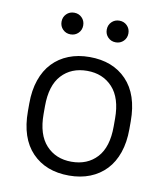

<svg xmlns="http://www.w3.org/2000/svg" viewBox="-79 -748 708 820"><g transform="rotate(10 275.0 -337.5)"><path d="M275 7Q174 7 114.5 -55Q55 -117 55 -233V-267Q55 -324 70.5 -369Q86 -414 115 -444.5Q144 -475 184.5 -491Q225 -507 275 -507Q376 -507 435.5 -445Q495 -383 495 -267V-233Q495 -176 479.5 -131Q464 -86 435 -55.5Q406 -25 365.5 -9Q325 7 275 7ZM275 -53Q344 -53 385.5 -98Q427 -143 427 -233V-267Q427 -356 385 -401.5Q343 -447 275 -447Q206 -447 164.5 -402Q123 -357 123 -267V-233Q123 -144 165 -98.5Q207 -53 275 -53ZM177 -588Q157 -588 143.5 -601.5Q130 -615 130 -635Q130 -655 143.5 -668.5Q157 -682 177 -682Q197 -682 210.5 -668.5Q224 -655 224 -635Q224 -615 210.5 -601.5Q197 -588 177 -588ZM373 -588Q353 -588 339.5 -601.5Q326 -615 326 -635Q326 -655 339.5 -668.5Q353 -682 373 -682Q393 -682 406.5 -668.5Q420 -655 420 -635Q420 -615 406.5 -601.5Q393 -588 373 -588Z"/></g></svg>

Font: PT Root UI
Style: Regular
Weight: 400
Designer: Vitaly Kuzmin
Foundry: ParaType Ltd.
Version: Version 2.001G